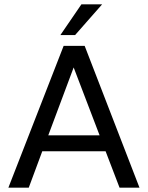

<svg xmlns="http://www.w3.org/2000/svg" viewBox="-20 -861 678 881"><path d="M448.5 -841 324.5 -700H257L353.5 -841ZM620 0H528.5L464.5 -167H174L112 0H18.5L272 -650.5H368.5ZM318 -551.5 201.5 -240H437Z"/></svg>

Font: Overused Grotesk
Style: Regular
Weight: 450
Version: Version 0.004